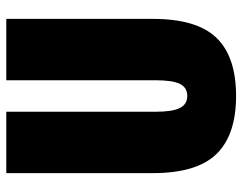

<svg xmlns="http://www.w3.org/2000/svg" viewBox="-100 -660 770 610"><g transform="rotate(-90 285.0 -355.0)"><path d="M235 -245Q235 -192 247 -168.5Q259 -145 285 -145Q312 -145 323.5 -168.5Q335 -192 335 -245V-720H530V-254Q530 -115 470 -52.5Q410 10 285 10Q161 10 100.5 -52.5Q40 -115 40 -254V-720H235Z"/></g></svg>

Font: Protest Strike
Style: Regular
Weight: 400
Designer: Octavio Pardo
Foundry: Ashler Design
Version: Version 2.005; ttfautohint (v1.8.4.7-5d5b)